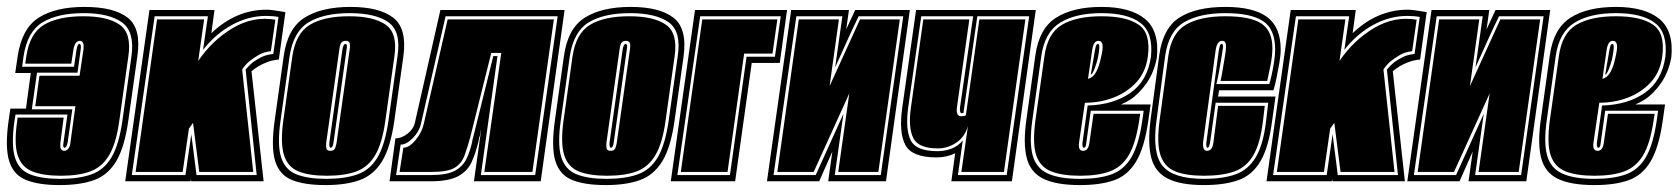

<svg xmlns="http://www.w3.org/2000/svg" viewBox="-26 -524 4852 555"><path d="M146 11Q87 11 50 -3.5Q13 -18 0.5 -58.5Q-12 -99 -1 -176L4 -210H49L63 -313H18L25 -361Q37 -442 86 -473Q135 -504 218 -504Q303 -504 343 -473Q383 -442 371 -361L345 -176Q334 -98 310 -58Q286 -18 246 -3.5Q206 11 146 11ZM148 -7Q202 -7 238.5 -20Q275 -33 296.5 -69.5Q318 -106 328 -176L354 -361Q364 -432 327 -459Q290 -486 216 -486Q141 -486 97 -459.5Q53 -433 42 -361L38 -331H188L195 -379Q198 -397 203 -397Q210 -397 207 -379L198 -314H81L66 -208H183L170 -115Q169 -110 168 -106.5Q167 -103 166 -101Q163 -97 161 -97Q158 -97 157 -101Q156 -103 158 -115L169 -193H19L16 -176Q6 -106 17 -69.5Q28 -33 61 -20Q94 -7 148 -7ZM150 -16Q99 -16 67.5 -28.5Q36 -41 25 -75.5Q14 -110 24 -176L25 -184H158L149 -115Q147 -98 150 -94Q153 -88 160 -88Q167 -88 171 -94Q177 -100 178 -115L192 -217H76L88 -305H204L215 -379Q217 -395 214 -400Q211 -406 205 -406Q190 -406 186 -379L180 -340H47L50 -361Q60 -428 101.5 -452.5Q143 -477 215 -477Q285 -477 320 -452.5Q355 -428 345 -361L319 -176Q310 -110 289.5 -75.5Q269 -41 235 -28.5Q201 -16 150 -16Z M336 0 406 -495H594L585 -428Q656 -496 745 -496Q753 -496 767 -494Q781 -492 799 -489L780 -352Q761 -350 746.5 -344.5Q732 -339 722 -333Q710 -326 701 -318L736 0H527L525 -6V0ZM355 -18H510L527 -136L542 -18H716L684 -323Q693 -334 705 -344Q716 -352 730 -359Q744 -366 764 -368L779 -475Q763 -478 743 -478Q692 -478 644.5 -452Q597 -426 561 -380L575 -477H421ZM366 -27 428 -468H564L547 -348Q588 -408 647 -443Q706 -478 770 -467L757 -376Q737 -374 721.5 -365Q706 -356 695 -347Q683 -337 674 -323L706 -27H550L532 -169L520 -152L502 -27Z M915 11Q855 11 818.5 -3.5Q782 -18 769.5 -58Q757 -98 768 -176L794 -361Q805 -442 854.5 -473Q904 -504 987 -504Q1070 -504 1110.5 -473Q1151 -442 1140 -361L1114 -176Q1103 -98 1078.5 -58Q1054 -18 1014 -3.5Q974 11 915 11ZM917 -7Q971 -7 1007.5 -20Q1044 -33 1065.5 -69.5Q1087 -106 1097 -176L1123 -361Q1134 -433 1097 -459.5Q1060 -486 985 -486Q910 -486 866 -459.5Q822 -433 811 -361L785 -176Q775 -106 786.5 -69.5Q798 -33 831 -20Q864 -7 917 -7ZM919 -16Q868 -16 837 -28.5Q806 -41 795 -75.5Q784 -110 793 -176L819 -361Q829 -428 870 -452.5Q911 -477 983 -477Q1054 -477 1089 -452.5Q1124 -428 1114 -361L1088 -176Q1079 -110 1058.5 -75.5Q1038 -41 1004 -28.5Q970 -16 919 -16ZM929 -88Q940 -88 943 -96.5Q946 -105 947 -112L985 -382Q987 -396 984 -401Q981 -406 973 -406Q966 -406 961.5 -401.5Q957 -397 955 -382L917 -112Q916 -102 917.5 -95Q919 -88 929 -88ZM930 -97Q925 -97 926 -112L964 -382Q967 -397 972 -397Q979 -397 976 -382L938 -112Q936 -97 930 -97Z M1100 0 1117 -124Q1135 -124 1152 -137.5Q1169 -151 1173 -168L1247 -495H1606L1537 0H1344L1365 -150Q1363 -144 1363 -141L1361 -131Q1359 -127 1359 -124L1357 -115Q1349 -81 1337 -55Q1325 -29 1298 -14.5Q1271 0 1219 0ZM1119 -18H1221Q1265 -18 1288 -30Q1311 -42 1322 -64Q1333 -86 1339 -115L1340 -121Q1341 -123 1341 -124.5Q1341 -126 1342 -128L1400 -362H1412L1364 -18H1521L1586 -477H1262L1191 -167Q1186 -144 1167.5 -125Q1149 -106 1132 -106ZM1129 -27 1140 -97Q1157 -97 1175.5 -119.5Q1194 -142 1199 -166L1268 -468H1575L1513 -27H1374L1423 -371H1394L1334 -130Q1325 -97 1316.5 -74Q1308 -51 1288 -39Q1268 -27 1222 -27Z M1725 11Q1665 11 1628.5 -3.5Q1592 -18 1579.5 -58Q1567 -98 1578 -176L1604 -361Q1615 -442 1664.5 -473Q1714 -504 1797 -504Q1880 -504 1920.5 -473Q1961 -442 1950 -361L1924 -176Q1913 -98 1888.5 -58Q1864 -18 1824 -3.5Q1784 11 1725 11ZM1727 -7Q1781 -7 1817.5 -20Q1854 -33 1875.5 -69.5Q1897 -106 1907 -176L1933 -361Q1944 -433 1907 -459.5Q1870 -486 1795 -486Q1720 -486 1676 -459.5Q1632 -433 1621 -361L1595 -176Q1585 -106 1596.5 -69.5Q1608 -33 1641 -20Q1674 -7 1727 -7ZM1729 -16Q1678 -16 1647 -28.5Q1616 -41 1605 -75.5Q1594 -110 1603 -176L1629 -361Q1639 -428 1680 -452.5Q1721 -477 1793 -477Q1864 -477 1899 -452.5Q1934 -428 1924 -361L1898 -176Q1889 -110 1868.5 -75.5Q1848 -41 1814 -28.5Q1780 -16 1729 -16ZM1739 -88Q1750 -88 1753 -96.5Q1756 -105 1757 -112L1795 -382Q1797 -396 1794 -401Q1791 -406 1783 -406Q1776 -406 1771.5 -401.5Q1767 -397 1765 -382L1727 -112Q1726 -102 1727.5 -95Q1729 -88 1739 -88ZM1740 -97Q1735 -97 1736 -112L1774 -382Q1777 -397 1782 -397Q1789 -397 1786 -382L1748 -112Q1746 -97 1740 -97Z M1913 0 1983 -495H2249L2228 -342H2147L2099 0ZM1932 -18H2084L2132 -360H2214L2231 -477H1998ZM1942 -27 2004 -468H2221L2207 -369H2125L2077 -27Z M2191 0 2261 -495H2428L2420 -439L2446 -495H2604L2535 0H2368L2380 -86L2342 0ZM2210 -18H2332L2412 -195L2387 -18H2520L2585 -477H2456Q2439 -442 2422 -404.5Q2405 -367 2388 -329L2409 -477H2276ZM2221 -27 2283 -468H2399L2372 -275L2460 -468H2575L2513 -27H2397L2429 -254L2326 -27Z M2724 0 2735 -81Q2711 -69 2681 -69Q2610 -69 2591 -105Q2572 -141 2582 -212L2622 -495H2968L2899 0ZM2743 -18H2884L2949 -477H2799L2759 -198L2756 -197H2753Q2748 -197 2749 -213L2787 -477H2637L2599 -212Q2591 -150 2606.5 -118.5Q2622 -87 2684 -87Q2704 -87 2723.5 -94Q2743 -101 2757 -118ZM2753 -27 2772 -160Q2763 -128 2738 -111.5Q2713 -95 2685 -95Q2629 -95 2614 -125Q2599 -155 2607 -212L2643 -468H2776L2740 -213Q2737 -188 2752 -188Q2755 -188 2759.5 -188.5Q2764 -189 2766 -191L2805 -468H2938L2876 -27Z M3096 11Q3028 11 2990.5 -7Q2953 -25 2942 -67Q2931 -109 2941 -179L2967 -365Q2978 -442 3027 -473Q3076 -504 3158 -504Q3242 -504 3284 -469Q3326 -434 3318 -357Q3310 -315 3288.5 -284Q3267 -253 3241 -236Q3235 -232 3229 -229Q3223 -226 3214 -222H3300L3293 -173Q3282 -97 3258 -57Q3234 -17 3194.5 -3Q3155 11 3096 11ZM3096 -7Q3151 -7 3187 -20Q3223 -33 3244.5 -69.5Q3266 -106 3276 -176L3280 -204H3127L3114 -111Q3113 -97 3107 -97Q3102 -97 3103 -111L3118 -219Q3192 -221 3241.5 -255.5Q3291 -290 3301 -360Q3308 -429 3271 -457.5Q3234 -486 3158 -486Q3083 -486 3038.5 -458.5Q2994 -431 2984 -362L2958 -176Q2949 -112 2959 -75Q2969 -38 3002.5 -22.5Q3036 -7 3096 -7ZM3096 -16Q3045 -16 3013 -28.5Q2981 -41 2969.5 -75Q2958 -109 2967 -176L2993 -361Q3002 -428 3044 -452.5Q3086 -477 3158 -477Q3230 -477 3265.5 -452.5Q3301 -428 3292 -361Q3286 -316 3259 -286.5Q3232 -257 3193 -242Q3154 -227 3110 -227L3093 -111Q3090 -88 3105 -88Q3120 -88 3123 -111L3135 -195H3270L3267 -176Q3257 -109 3236.5 -75Q3216 -41 3182 -28.5Q3148 -16 3096 -16ZM3119 -296Q3134 -300 3142.5 -316Q3151 -332 3155 -351Q3163 -383 3161 -394.5Q3159 -406 3149 -406Q3135 -406 3131 -379ZM3127 -308 3139 -378Q3141 -390 3143 -393.5Q3145 -397 3148 -397Q3156 -397 3147 -354Q3143 -338 3137.5 -324Q3132 -310 3127 -308Z M3454 11Q3387 11 3350 -7.5Q3313 -26 3302 -67.5Q3291 -109 3300 -179L3325 -365Q3336 -444 3384.5 -474Q3433 -504 3516 -504Q3597 -504 3636.5 -475Q3676 -446 3676 -381Q3676 -364 3672 -341Q3668 -318 3663.5 -296.5Q3659 -275 3655 -263H3498L3495 -245H3661L3651 -173Q3641 -97 3617 -57Q3593 -17 3553 -3Q3513 11 3454 11ZM3454 -7Q3509 -7 3545.5 -20Q3582 -33 3604 -69.5Q3626 -106 3634 -176L3640 -227H3488L3472 -113Q3469 -97 3465 -97Q3460 -97 3461 -111L3497 -377Q3499 -389 3500.5 -393Q3502 -397 3505 -397Q3511 -397 3509 -385Q3508 -377 3504.5 -356Q3501 -335 3497 -313Q3493 -291 3490 -281H3643Q3646 -290 3650 -308Q3654 -326 3657 -346Q3660 -366 3660 -381Q3660 -440 3625 -463Q3590 -486 3516 -486Q3441 -486 3396.5 -459.5Q3352 -433 3342 -362L3317 -176Q3304 -81 3335 -44Q3366 -7 3454 -7ZM3454 -16Q3403 -16 3371.5 -28.5Q3340 -41 3328.5 -75.5Q3317 -110 3326 -176L3351 -361Q3360 -428 3402 -452.5Q3444 -477 3516 -477Q3588 -477 3620 -456Q3652 -435 3652 -385Q3652 -363 3646.5 -335Q3641 -307 3637 -290H3502Q3504 -297 3507.5 -317.5Q3511 -338 3514.5 -359Q3518 -380 3518 -390Q3518 -406 3507 -406Q3492 -406 3488 -379L3452 -115Q3449 -88 3463 -88Q3470 -88 3475 -93.5Q3480 -99 3482 -115L3495 -218H3630L3625 -176Q3617 -109 3596.5 -74.5Q3576 -40 3541 -28Q3506 -16 3454 -16Z M3635 0 3705 -495H3893L3884 -428Q3955 -496 4044 -496Q4052 -496 4066 -494Q4080 -492 4098 -489L4079 -352Q4060 -350 4045.5 -344.5Q4031 -339 4021 -333Q4009 -326 4000 -318L4035 0H3826L3824 -6V0ZM3654 -18H3809L3826 -136L3841 -18H4015L3983 -323Q3992 -334 4004 -344Q4015 -352 4029 -359Q4043 -366 4063 -368L4078 -475Q4062 -478 4042 -478Q3991 -478 3943.5 -452Q3896 -426 3860 -380L3874 -477H3720ZM3665 -27 3727 -468H3863L3846 -348Q3887 -408 3946 -443Q4005 -478 4069 -467L4056 -376Q4036 -374 4020.5 -365Q4005 -356 3994 -347Q3982 -337 3973 -323L4005 -27H3849L3831 -169L3819 -152L3801 -27Z M4042 0 4112 -495H4279L4271 -439L4297 -495H4455L4386 0H4219L4231 -86L4193 0ZM4061 -18H4183L4263 -195L4238 -18H4371L4436 -477H4307Q4290 -442 4273 -404.5Q4256 -367 4239 -329L4260 -477H4127ZM4072 -27 4134 -468H4250L4223 -275L4311 -468H4426L4364 -27H4248L4280 -254L4177 -27Z M4583 11Q4515 11 4477.5 -7Q4440 -25 4429 -67Q4418 -109 4428 -179L4454 -365Q4465 -442 4514 -473Q4563 -504 4645 -504Q4729 -504 4771 -469Q4813 -434 4805 -357Q4797 -315 4775.5 -284Q4754 -253 4728 -236Q4722 -232 4716 -229Q4710 -226 4701 -222H4787L4780 -173Q4769 -97 4745 -57Q4721 -17 4681.5 -3Q4642 11 4583 11ZM4583 -7Q4638 -7 4674 -20Q4710 -33 4731.5 -69.5Q4753 -106 4763 -176L4767 -204H4614L4601 -111Q4600 -97 4594 -97Q4589 -97 4590 -111L4605 -219Q4679 -221 4728.5 -255.5Q4778 -290 4788 -360Q4795 -429 4758 -457.5Q4721 -486 4645 -486Q4570 -486 4525.5 -458.5Q4481 -431 4471 -362L4445 -176Q4436 -112 4446 -75Q4456 -38 4489.5 -22.5Q4523 -7 4583 -7ZM4583 -16Q4532 -16 4500 -28.5Q4468 -41 4456.5 -75Q4445 -109 4454 -176L4480 -361Q4489 -428 4531 -452.5Q4573 -477 4645 -477Q4717 -477 4752.5 -452.5Q4788 -428 4779 -361Q4773 -316 4746 -286.5Q4719 -257 4680 -242Q4641 -227 4597 -227L4580 -111Q4577 -88 4592 -88Q4607 -88 4610 -111L4622 -195H4757L4754 -176Q4744 -109 4723.5 -75Q4703 -41 4669 -28.5Q4635 -16 4583 -16ZM4606 -296Q4621 -300 4629.5 -316Q4638 -332 4642 -351Q4650 -383 4648 -394.5Q4646 -406 4636 -406Q4622 -406 4618 -379ZM4614 -308 4626 -378Q4628 -390 4630 -393.5Q4632 -397 4635 -397Q4643 -397 4634 -354Q4630 -338 4624.5 -324Q4619 -310 4614 -308Z"/></svg>

Font: Alumni Sans Collegiate One
Style: Italic
Weight: 400
Italic angle: -8°
Designer: Robert E. Leuschke
Foundry: Robert E. Leuschke
Version: Version 1.100